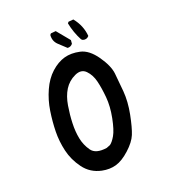

<svg xmlns="http://www.w3.org/2000/svg" viewBox="-98 -713 695 787"><g transform="rotate(-15 250.0 -320.0)"><path d="M238.3 -5.9Q189.5 -11.7 158.2 -47.4Q127 -83 113.3 -125Q99.6 -167 96.7 -209.5Q93.8 -252 96.7 -297.4Q99.6 -342.8 114.3 -384.8Q128.9 -426.8 154.8 -454.6Q180.7 -482.4 210.4 -493.7Q240.2 -504.9 277.8 -500Q315.4 -495.1 350.6 -453.1Q385.7 -411.1 392.6 -377Q399.4 -342.8 407.2 -297.4Q415 -252 409.2 -197.8Q403.3 -143.6 394.5 -115.2Q385.7 -86.9 356.4 -55.2Q327.1 -23.4 299.3 -12.7Q271.5 -2 238.3 -5.9ZM281.2 -90.8 296.9 -98.6Q307.6 -107.4 318.4 -130.4Q329.1 -153.3 334.5 -202.6Q339.8 -252 332.5 -292.5Q325.2 -333 314.9 -363.3Q304.7 -393.6 283.7 -411.6Q262.7 -429.7 233.9 -413.1Q205.1 -396.5 190.4 -367.7Q175.8 -338.9 172.9 -299.8Q169.9 -260.7 171.9 -224.6Q173.8 -188.5 182.6 -158.2Q191.4 -127.9 211.9 -103.5Q232.4 -79.1 281.2 -90.8ZM232.4 -528.3 197.3 -555.7Q177.7 -571.3 177.7 -597.7L181.6 -603.5L203.1 -607.4L253.9 -555.7V-540Q246.1 -528.3 232.4 -528.3ZM300.8 -543.9 294.9 -547.9Q271.5 -584 259.8 -625L263.7 -630.9L285.2 -634.8Q319.3 -599.6 327.1 -553.7Q317.4 -540 300.8 -543.9Z"/></g></svg>

Font: NaikaiFont
Style: Regular-Lite
Weight: 400
Version: Version 1.67